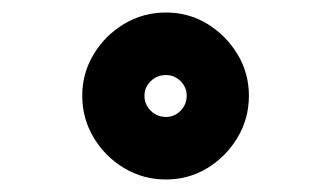

<svg xmlns="http://www.w3.org/2000/svg" viewBox="-20 -797 515 307"><path d="M245.5 -510Q209 -510 178.5 -528.2Q148 -546.5 129.8 -577Q111.5 -607.5 111.5 -644Q111.5 -680 129.8 -710.2Q148 -740.5 178.5 -758.8Q209 -777 245.5 -777Q281.5 -777 311.5 -758.8Q341.5 -740.5 359.8 -710.2Q378 -680 378 -644Q378 -607.5 359.8 -577Q341.5 -546.5 311.5 -528.2Q281.5 -510 245.5 -510ZM245.5 -610Q259 -610 268.8 -620Q278.5 -630 278.5 -644Q278.5 -657.5 268.8 -667.2Q259 -677 245.5 -677Q231 -677 221 -667.2Q211 -657.5 211 -644Q211 -630 221 -620Q231 -610 245.5 -610Z"/></svg>

Font: Trispace SemiCondensed ExtraBold
Style: Regular
Weight: 800
Width: 4
Designer: Tyler Finck
Foundry: Etcetera Type Company
Version: Version 1.210; ttfautohint (v1.8.3)